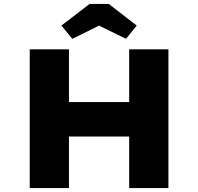

<svg xmlns="http://www.w3.org/2000/svg" viewBox="-20 -949 1000 969"><path d="M632 0V-700H830V0ZM130 0V-700H328V0ZM205 -260 207 -434H741V-260ZM345 -753 290 -820 432 -929H529L670 -820L616 -753L465 -827H495Z"/></svg>

Font: Lexend Giga ExtraBold
Style: Regular
Weight: 800
Designer: Bonnie Shaver-Troup, Thomas Jockin
Foundry: Lexend
Version: Version 1.007